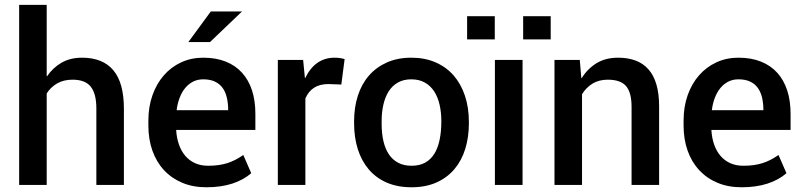

<svg xmlns="http://www.w3.org/2000/svg" viewBox="-20 -782 3396 812"><path d="M504 0H387.5V-323Q387.5 -385.5 364 -415.2Q340.5 -445 287 -445Q249.5 -445 222.2 -429.5Q195 -414 177.5 -387V0H61V-761.5H177.5V-460Q177.5 -460 177.5 -460Q177.5 -460 177.5 -460Q177.5 -460 178 -460Q178 -460 178 -460Q178 -460 178 -460Q178 -460 178 -460H178.5Q178.5 -460 178.5 -460Q178.5 -459.5 179 -459.5Q203.5 -495.5 240.2 -516.8Q277 -538 327 -538Q414.5 -538 459.2 -485Q504 -432 504 -322Z M868 -604H776.5L871.5 -733.5H1003.5ZM853 10Q796 10 750.8 -9Q705.5 -28 673.5 -62.5Q641.5 -97 624.5 -145Q607.5 -193 607.5 -251V-272Q607.5 -330.5 624.8 -379.2Q642 -428 672.8 -463.2Q703.5 -498.5 746 -518.2Q788.5 -538 839.5 -538Q893.5 -538 934.8 -521.5Q976 -505 1003.8 -474.2Q1031.5 -443.5 1045.8 -399.8Q1060 -356 1060 -301V-232.5H725Q727 -198.5 736.8 -170.8Q746.5 -143 763.5 -123Q780.5 -103 804.8 -92Q829 -81 860.5 -81Q884.5 -81 904 -83.8Q923.5 -86.5 941 -92Q958.5 -97.5 975 -106Q991.5 -114.5 1009 -126.5L1042.5 -49.5Q1010 -21 962.2 -5.5Q914.5 10 853 10ZM945 -316Q945 -344.5 939.5 -368.5Q934 -392.5 921.8 -409.8Q909.5 -427 889.2 -436.8Q869 -446.5 839.5 -446.5Q815.5 -446.5 796.5 -436.8Q777.5 -427 763.2 -409.8Q749 -392.5 739.8 -368.5Q730.5 -344.5 727 -316Z M1271.5 0H1155V-528.5H1262L1269.5 -452H1270Q1270 -451.5 1270.5 -451.5Q1312.5 -538 1395 -538Q1418 -538 1437.5 -532L1423.5 -424.5L1368.5 -426.5Q1297.5 -426.5 1271.5 -365.5Z M1720.5 10Q1661.5 10 1616.2 -9.5Q1571 -29 1540.2 -64.8Q1509.5 -100.5 1493.5 -150.2Q1477.5 -200 1477.5 -261V-269Q1477.5 -328 1493.5 -377.5Q1509.5 -427 1540.5 -462.5Q1571.5 -498 1616.5 -518Q1661.5 -538 1719.5 -538Q1777 -538 1822.2 -518.2Q1867.5 -498.5 1898.8 -462.5Q1930 -426.5 1946.5 -376.5Q1963 -326.5 1963 -266V-261Q1963 -201.5 1947.5 -151.8Q1932 -102 1901.2 -66Q1870.5 -30 1825.2 -10Q1780 10 1720.5 10ZM1720.5 -81Q1754 -81 1777.8 -94Q1801.5 -107 1816.8 -131.5Q1832 -156 1839.2 -190.8Q1846.5 -225.5 1846.5 -269Q1846.5 -307 1839 -339.5Q1831.5 -372 1816 -395.8Q1800.5 -419.5 1776.5 -433Q1752.5 -446.5 1719.5 -446.5Q1687 -446.5 1663.2 -433.2Q1639.5 -420 1624.2 -396.2Q1609 -372.5 1601.5 -340Q1594 -307.5 1594 -269V-258.5Q1594 -217 1601.8 -184.2Q1609.5 -151.5 1625.2 -128.5Q1641 -105.5 1664.8 -93.2Q1688.5 -81 1720.5 -81Z M2072.5 -615.5H1955.5V-713.5H2072.5ZM2309 -615.5H2192.5V-713.5H2309ZM2190 0H2073V-528.5H2190Z M2767.5 0H2651V-330.5Q2651 -390.5 2627.8 -417.8Q2604.5 -445 2550.5 -445Q2513 -445 2486 -428.5Q2459 -412 2441.5 -383.5V0H2325V-528.5H2432L2438.5 -452Q2438.5 -452 2438.5 -452Q2438.5 -452 2438.5 -452Q2438.5 -452 2439 -452Q2439 -452 2439 -452Q2439 -452 2439 -452Q2439 -452 2439 -452H2439.5Q2439.5 -452 2439.5 -452Q2439.5 -451.5 2440 -451.5Q2465 -491.5 2503 -514.8Q2541 -538 2594 -538Q2635.5 -538 2667.8 -526Q2700 -514 2722.2 -489Q2744.5 -464 2756 -425Q2767.5 -386 2767.5 -331.5Z M3116.5 10Q3059.5 10 3014.2 -9Q2969 -28 2937 -62.5Q2905 -97 2888 -145Q2871 -193 2871 -251V-272Q2871 -330.5 2888.2 -379.2Q2905.5 -428 2936.2 -463.2Q2967 -498.5 3009.5 -518.2Q3052 -538 3103 -538Q3157 -538 3198.2 -521.5Q3239.5 -505 3267.2 -474.2Q3295 -443.5 3309.2 -399.8Q3323.5 -356 3323.5 -301V-232.5H2988.5Q2990.5 -198.5 3000.2 -170.8Q3010 -143 3027 -123Q3044 -103 3068.2 -92Q3092.5 -81 3124 -81Q3148 -81 3167.5 -83.8Q3187 -86.5 3204.5 -92Q3222 -97.5 3238.5 -106Q3255 -114.5 3272.5 -126.5L3306 -49.5Q3273.5 -21 3225.8 -5.5Q3178 10 3116.5 10ZM3208.5 -316Q3208.5 -344.5 3203 -368.5Q3197.5 -392.5 3185.2 -409.8Q3173 -427 3152.8 -436.8Q3132.5 -446.5 3103 -446.5Q3079 -446.5 3060 -436.8Q3041 -427 3026.8 -409.8Q3012.5 -392.5 3003.2 -368.5Q2994 -344.5 2990.5 -316Z"/></svg>

Font: Roberto Sans Medium
Style: Regular
Weight: 500
Designer: Google (font) & Cristiano Sobral (main changes)
Version: Version 1.000;October 12, 2021;FontCreator 14.0.0.2814 64-bi